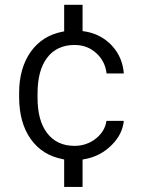

<svg xmlns="http://www.w3.org/2000/svg" viewBox="-20 -656 587 789"><path d="M286.1 -56.6Q298.8 -56.6 310.8 -58.6Q322.8 -60.5 334 -64.5Q345.2 -68.4 355.7 -74.2Q366.2 -80.1 375.5 -87.9Q411.1 -116.7 417.5 -159.2H488.8Q485.8 -131.8 473.9 -107.4Q461.9 -83 439.9 -61Q416.5 -37.1 387.9 -22.2Q359.4 -7.3 325.2 -1.5L319.3 -0.5V5.9V112.3H243.7V5.4V-0.5L237.8 -2Q153.3 -18.1 106 -85Q58.6 -152.3 58.6 -257.3V-274.4Q58.6 -375.5 106.4 -443.4Q154.3 -510.3 237.8 -525.9L243.7 -527.3V-533.2V-636.2H319.3V-534.7V-528.3L325.7 -527.3Q349.1 -523.9 369.9 -515.9Q390.6 -507.8 408.4 -495.6Q426.3 -483.4 441.4 -466.8Q483.9 -419.9 488.8 -354H418Q412.1 -403.8 377.4 -436Q340.3 -471.2 286.1 -471.2Q250 -471.2 221.7 -458Q193.4 -444.8 173.8 -418.9Q153.8 -392.6 144 -355.7Q134.3 -318.8 134.3 -271V-253.9Q134.3 -160.2 173.8 -108.9Q213.9 -56.6 286.1 -56.6Z"/></svg>

Font: Vazir Light FD-UI
Style: Light-FD-UI
Weight: 300
Designer: Saber Rastikerdar
Foundry: Saber Rastikerdar
Version: Version 30.1.0